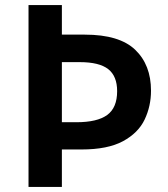

<svg xmlns="http://www.w3.org/2000/svg" viewBox="-20 -734 660 754"><path d="M573 -378Q573 -317 548 -264.5Q523 -212 463 -179.5Q403 -147 300 -147H223V0H92V-714H223V-598H313Q449 -598 511 -538.5Q573 -479 573 -378ZM280 -254Q362 -254 401 -282.5Q440 -311 440 -376Q440 -435 405 -462.5Q370 -490 293 -490H223V-254Z"/></svg>

Font: Noto Sans Javanese SemiBold
Style: Regular
Weight: 600
Version: Version 2.004